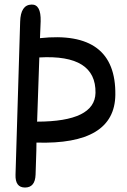

<svg xmlns="http://www.w3.org/2000/svg" viewBox="-20 -820 561 851"><path d="M120.1 -799.8Q71.3 -798.8 69.3 -723.6L48.8 -45.9Q46.9 11.2 90.8 11.2Q135.7 11.2 137.7 -45.9Q142.6 -187.5 141.6 -188Q488.3 -177.7 491.2 -399.4Q495.1 -687.5 157.2 -650.9Q158.7 -688.5 160.2 -725.6Q162.1 -800.8 120.1 -799.8ZM154.3 -565.4Q406.2 -579.6 403.3 -408.2Q400.4 -281.2 144.5 -280.8Z"/></svg>

Font: Comic Relief
Style: Regular
Weight: 400
Designer: Jeff Davis
Foundry: Loudifier
Version: Version 1.200; ttfautohint (v1.8.4.7-5d5b)